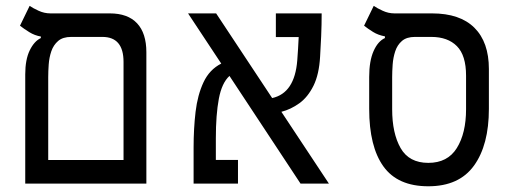

<svg xmlns="http://www.w3.org/2000/svg" viewBox="-20 -632 1798 661"><path d="M66.9 0V-376Q66.9 -426.8 82.3 -458.5Q97.7 -490.2 120.6 -501V-506.3Q99.6 -509.8 81.1 -521.2Q62.5 -532.7 48.8 -543.5L82 -611.8Q93.3 -604 112.8 -595Q132.3 -585.9 153.8 -585.9H357.9Q419.9 -585.9 451.9 -551.8Q483.9 -517.6 483.9 -452.1V0ZM225.1 -504.9Q196.3 -504.9 180.2 -491Q164.1 -477.1 156.7 -455.6Q149.4 -434.1 147.7 -410.4Q146 -386.7 146 -366.7V-81.1H405.3V-418.9Q405.3 -504.9 332.5 -504.9Z M1014.6 0 770 -370.6Q743.7 -346.7 733.4 -292Q723.1 -237.3 723.1 -155.8V-81.5H799.3V0H646.5V-124.5Q646.5 -189 653.3 -247.1Q660.2 -305.2 680.7 -348.9Q701.2 -392.6 741.7 -413.1L627.4 -585.9H724.1L917 -294.4Q994.6 -311.5 1003.4 -424.3Q1004.9 -443.4 1006.1 -463.6Q1007.3 -483.9 1008.3 -504.4H929.7V-585.9H1087.4Q1087.4 -547.4 1085.7 -507.6Q1084 -467.8 1082 -437Q1078.6 -376 1059.3 -336.9Q1040 -297.9 1010.7 -276.6Q981.4 -255.4 948.7 -247.1L1112.3 0Z M1454.6 9.3Q1349.1 9.3 1300 -59.1Q1251 -127.4 1251 -257.3V-367.2Q1251 -421.9 1266.1 -456.1Q1281.2 -490.2 1305.2 -501V-506.8Q1281.7 -511.2 1264.4 -522Q1247.1 -532.7 1233.4 -543.5L1266.6 -611.8Q1277.8 -604 1297.4 -595Q1316.9 -585.9 1337.9 -585.9H1467.3Q1563.5 -585.9 1613.3 -536.4Q1663.1 -486.8 1663.1 -394.5V-257.3Q1663.1 -132.8 1611.8 -61.8Q1560.5 9.3 1454.6 9.3ZM1454.6 -71.3Q1521 -71.3 1552.7 -122.3Q1584.5 -173.3 1584.5 -255.9V-371.6Q1584.5 -441.4 1553 -473.1Q1521.5 -504.9 1464.8 -504.9H1408.2Q1379.9 -504.9 1363.8 -491Q1347.7 -477.1 1340.6 -455.3Q1333.5 -433.6 1331.8 -409.9Q1330.1 -386.2 1330.1 -366.2V-255.9Q1330.1 -173.3 1359.1 -122.3Q1388.2 -71.3 1454.6 -71.3Z"/></svg>

Font: CaskaydiaMono NF SemiLight
Style: Regular
Weight: 350
Designer: Aaron Bell
Foundry: Saja Typeworks
Version: Version 2111.001; ttfautohint (v1.8.4);Nerd Fonts 3.1.1